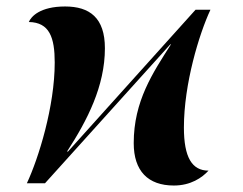

<svg xmlns="http://www.w3.org/2000/svg" viewBox="-20 -566 752 593"><path d="M517 7C569 7 604 -17 624 -39C573 -39 548 -80 548 -172C548 -307 595 -461 630 -536H584L190 -98H187C250 -195 304 -300 304 -417C304 -511 257 -546 181 -546C104 -546 76 -515 69 -498C133 -497 149 -450 149 -373C149 -237 99 -77 63 0H119L506 -429H508C452 -341 393 -254 393 -124C393 -38 437 7 517 7Z"/></svg>

Font: Noto Serif Display Condensed ExtraBold
Style: Italic
Weight: 800
Width: 3
Italic angle: -12°
Designer: Monotype Design Team
Foundry: Monotype Imaging Inc.
Version: Version 2.009